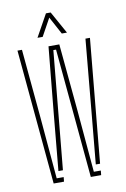

<svg xmlns="http://www.w3.org/2000/svg" viewBox="-84 -790 551 840"><g transform="rotate(-10 191.0 -369.5)"><path d="M250 0 229 -228 197 -575H185L152 -228L135 -50H115L138 -296L167 -595H215L243 -296L267 -20H298L296 0ZM85 0 30 -600H50L78 -296L102 -20H133L131 0ZM281 -50 304 -296 332 -600H352L300 -50ZM126 -640 181 -739H202L257 -640H234L192 -718L149 -640Z"/></g></svg>

Font: Big Shoulders Stencil Display SC Thin
Style: Regular
Weight: 100
Designer: Patric King
Foundry: XO Type Co
Version: Version 2.001